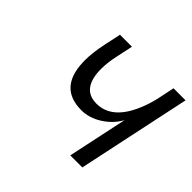

<svg xmlns="http://www.w3.org/2000/svg" viewBox="-129 -680 836 836"><g transform="rotate(45 289.0 -262.0)"><path d="M221.2 -362.3Q221.2 -239.7 314 -239.7Q410.2 -239.7 462.9 -367.7Q478.5 -404.8 487.8 -447.3L503.9 -524.4H578.1L466.8 0H392.6L451.2 -275.4Q426.8 -231 381.3 -201.9Q335.9 -172.9 287.6 -172.9Q150.9 -172.9 145 -323.2L144.5 -335.4Q144.5 -384.8 157.7 -446.8L174.3 -524.4H248L231.4 -446.8Q221.7 -402.8 221.2 -366.2Z"/></g></svg>

Font: Tuffy
Style: Italic
Weight: 400
Italic angle: -12°
Designer: Thatcher Ulrich, Karoly Barta and Michael Everson
Version: Version 001.271